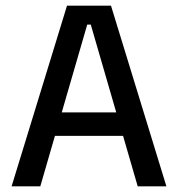

<svg xmlns="http://www.w3.org/2000/svg" viewBox="-20 -659 630 679"><path d="M21 0 217 -639H372.5L568.5 0H467L301 -572H288.5L122.5 0ZM149 -178.5V-261.5H439.5V-178.5Z"/></svg>

Font: Anek Gurmukhi Medium Medium
Style: Regular
Weight: 500
Version: Version 1.003